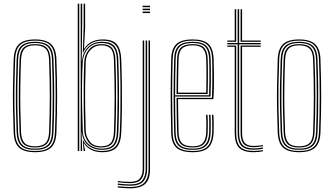

<svg xmlns="http://www.w3.org/2000/svg" viewBox="-20 -820 1813 1042"><path d="M170.2 6Q110.5 6 83.5 -18.9Q56.5 -43.8 54.2 -101Q51.5 -169.5 50.5 -232Q49.5 -294.5 50.5 -359Q51.5 -423.5 54.2 -498Q56.5 -556 83.6 -581Q110.8 -606 170.2 -606Q228.5 -606 256.2 -581.6Q284 -557.2 286.2 -498Q290.2 -387.2 290.1 -293.5Q290 -199.8 286.2 -101Q284 -43.8 257 -18.9Q230 6 170.2 6ZM170.2 -0.5Q226 -0.5 251.1 -23.9Q276.2 -47.2 278.2 -101.2Q282 -200 282.1 -293.6Q282.2 -387.2 278.2 -497.8Q276.2 -552.2 251.1 -575.9Q226 -599.5 170.2 -599.5Q114.5 -599.5 89.4 -575.9Q64.2 -552.2 62.2 -497.8Q59.5 -424 58.5 -359.5Q57.5 -295 58.5 -232.4Q59.5 -169.8 62.2 -101.2Q64.2 -47.8 89.2 -24.1Q114.2 -0.5 170.2 -0.5ZM170.2 -6.8Q118 -6.8 95.1 -29.1Q72.2 -51.5 70.2 -101.5Q67.5 -170.2 66.5 -232.4Q65.5 -294.5 66.5 -358.8Q67.5 -423 70.2 -497.5Q72.2 -548.2 95.2 -570.8Q118.2 -593.2 170.2 -593.2Q219.8 -593.2 244.1 -571.9Q268.5 -550.5 270.2 -497.2Q273 -421 273.8 -353.5Q274.5 -286 273.6 -223.9Q272.8 -161.8 270.2 -101.8Q268.5 -50.8 245.1 -28.8Q221.8 -6.8 170.2 -6.8ZM170.2 -13.2Q217.8 -13.2 239.1 -33.9Q260.5 -54.5 262.2 -102Q266 -201.5 266.1 -294.1Q266.2 -386.8 262.2 -497Q260.5 -546.2 238.5 -566.5Q216.5 -586.8 170.2 -586.8Q123 -586.8 101.6 -566Q80.2 -545.2 78.2 -497.2Q75.5 -423.2 74.5 -358.9Q73.5 -294.5 74.5 -232.1Q75.5 -169.8 78.2 -102Q80.2 -54.5 101.5 -33.9Q122.8 -13.2 170.2 -13.2ZM170.2 -19.5Q127 -19.5 107.5 -38.8Q88 -58 86.2 -102.2Q83.8 -164 82.6 -224.5Q81.5 -285 82.4 -351.5Q83.2 -418 86.2 -497.2Q88 -541.8 107.6 -561.1Q127.2 -580.5 170.2 -580.5Q213.5 -580.5 233 -561Q252.5 -541.5 254.2 -496.8Q258.2 -386.2 258.2 -294.2Q258.2 -202.2 254.2 -102.2Q252.5 -58 233 -38.8Q213.5 -19.5 170.2 -19.5ZM170.2 -26Q209 -26 226.9 -43.6Q244.8 -61.2 246.2 -102.5Q250 -197.5 250.2 -289.6Q250.5 -381.8 246.2 -496.5Q244.8 -539.8 226.1 -556.9Q207.5 -574 170.2 -574Q131 -574 113.5 -556Q96 -538 94.2 -497Q91.2 -417 90.4 -350.6Q89.5 -284.2 90.6 -224.2Q91.8 -164.2 94.2 -102.5Q96 -62.8 112.9 -44.4Q129.8 -26 170.2 -26Z M402 0V-800H410V0ZM418 0V-800H426V-690.5L423.5 -491H425.5Q429 -534.8 457.5 -564Q486 -593.2 534.2 -593.2Q581.5 -593.2 600.9 -569.9Q620.2 -546.5 622 -498Q624.8 -422 625.6 -357.4Q626.5 -292.8 625.8 -231.2Q625 -169.8 622.2 -102.8Q620.5 -53 600.6 -29.9Q580.8 -6.8 533 -6.8Q489.2 -6.8 458.8 -31.4Q428.2 -56 424.8 -102H422.8L426 0ZM532 -13.2Q576.2 -13.2 594.4 -34.9Q612.5 -56.5 614.2 -102.5Q618 -199.2 618.1 -293.9Q618.2 -388.5 614.2 -497Q612.5 -546.2 592.5 -566.5Q572.5 -586.8 530.8 -586.8Q497.5 -586.8 475.5 -571.5Q453.5 -556.2 442.1 -532.9Q430.8 -509.5 429.2 -485Q425.8 -426.8 425.1 -361Q424.5 -295.2 425.9 -230.5Q427.2 -165.8 429.2 -109.8Q430.5 -77.5 445 -56.1Q459.5 -34.8 482.5 -24Q505.5 -13.2 532 -13.2ZM529.8 -19.5Q480.8 -19.5 459.5 -48.9Q438.2 -78.2 437 -111.2Q435.2 -164.5 434.4 -229.2Q433.5 -294 434.2 -360.5Q435 -427 437.2 -485Q438.8 -521.8 462.8 -551.1Q486.8 -580.5 530.5 -580.5Q569.2 -580.5 586.9 -561Q604.5 -541.5 606.2 -496.8Q608.8 -429.2 609.6 -364.2Q610.5 -299.2 609.8 -234.4Q609 -169.5 606.2 -102.2Q604.5 -58 586.8 -38.8Q569 -19.5 529.8 -19.5ZM529.2 -26Q563.5 -26 580 -43.1Q596.5 -60.2 598.2 -102.5Q602 -198.2 602.1 -292.9Q602.2 -387.5 598.2 -496.5Q596.8 -540.5 579.8 -557.2Q562.8 -574 530.2 -574Q494.2 -574 470.6 -548.5Q447 -523 445.2 -483.5Q443 -425 442.2 -359.8Q441.5 -294.5 442.4 -230.2Q443.2 -166 445.2 -110Q446.2 -80.5 465.9 -53.2Q485.5 -26 529.2 -26ZM533.8 6Q499.8 6 474.6 -7.1Q449.5 -20.2 436 -41.2H434L441.8 -4.2L442 0H434L429 -58.8H431Q445.2 -30.8 471.4 -15.6Q497.5 -0.5 532.2 -0.5Q583 -0.5 605.6 -24.1Q628.2 -47.8 630.2 -102.8Q632.8 -166.5 633.6 -229.5Q634.5 -292.5 633.8 -358.6Q633 -424.8 630.2 -497.8Q628.2 -552.2 606 -575.9Q583.8 -599.5 535.2 -599.5Q496.8 -599.5 470 -581.9Q443.2 -564.2 431.5 -534H429.5L434 -677V-800H442V-668L436 -556.5H438Q454.2 -582.8 480.2 -594.4Q506.2 -606 537.2 -606Q592.5 -606 614.2 -579.2Q636 -552.5 638 -498.2Q640.8 -422.8 641.6 -357.9Q642.5 -293 641.8 -231.2Q641 -169.5 638.2 -102.5Q636.2 -46.8 613.2 -20.4Q590.2 6 533.8 6Z M754 -781V-789H794V-781ZM754 -749V-757H794V-749ZM754 -765V-773H794V-765ZM684.2 202Q672.5 202 651 200.6Q629.5 199.2 619.2 197V190Q630.2 192.2 651.9 193.6Q673.5 195 684.2 195Q743.2 195 764.8 169.6Q786.2 144.2 786.2 98V-600H794.2V98Q794.2 153.8 768.2 177.9Q742.2 202 684.2 202ZM684.2 188Q671.5 188 650.4 186.4Q629.2 184.8 619.2 183V176Q630.5 177.8 651.1 179.4Q671.8 181 684.2 181Q735.5 181 753 157.9Q770.5 134.8 770.5 97.8V-600H778.5V97.8Q778.5 140.2 758.5 164.1Q738.5 188 684.2 188ZM684.2 174Q671.5 174 650.9 172.4Q630.2 170.8 619.2 169V162Q631 164.5 652 165.8Q673 167 684.2 167Q724.5 167 739.5 147.8Q754.5 128.5 754.5 97.5V-600H762.5V97.5Q762.5 132.5 745.8 153.2Q729 174 684.2 174Z M1026.2 6Q965.2 6 938 -18.1Q910.8 -42.2 909.2 -98Q907.5 -161.2 906.9 -215.1Q906.2 -269 906.2 -317Q906.2 -365 907.1 -410.1Q908 -455.2 909.2 -501Q910.8 -556.2 937.4 -581.1Q964 -606 1026.2 -606Q1084.5 -606 1110.6 -581.9Q1136.8 -557.8 1139.2 -502Q1139.5 -493.5 1140.2 -469Q1141 -444.5 1141.2 -411.5Q1141.5 -378.5 1140.9 -344.2Q1140.2 -310 1137.8 -282H946.2Q946.5 -251.8 946.9 -222.4Q947.2 -193 947.9 -162.6Q948.5 -132.2 949.2 -99Q950.5 -60.2 968 -43.1Q985.5 -26 1026.2 -26Q1064 -26 1080.6 -43.5Q1097.2 -61 1099.2 -100Q1100.2 -119 1099.9 -148.6Q1099.5 -178.2 1098.2 -197H1106.2Q1107.8 -173.2 1107.9 -144Q1108 -114.8 1107.2 -99.5Q1105 -56.8 1086.1 -38.1Q1067.2 -19.5 1026.2 -19.5Q981.8 -19.5 962.1 -38Q942.5 -56.5 941.2 -98.8Q940.2 -137 939.6 -168.9Q939 -200.8 938.8 -230Q938.5 -259.2 938.2 -289H1130.2Q1131.5 -314.5 1132 -347.6Q1132.5 -380.8 1132.4 -413Q1132.2 -445.2 1132 -469.5Q1131.8 -493.8 1131.2 -501.8Q1129 -554.8 1104.2 -577.1Q1079.5 -599.5 1026.2 -599.5Q967.5 -599.5 943.1 -575.9Q918.8 -552.2 917.2 -500.8Q916 -455 915.1 -409.8Q914.2 -364.5 914.2 -316.6Q914.2 -268.8 914.9 -215Q915.5 -161.2 917.2 -98.2Q918.5 -46 943.9 -23.2Q969.2 -0.5 1026.2 -0.5Q1079.8 -0.5 1104.1 -23.2Q1128.5 -46 1131.2 -98.5Q1131.8 -107.2 1131.9 -124.9Q1132 -142.5 1131.6 -162.2Q1131.2 -182 1130.2 -197H1138.2Q1139.8 -174.8 1139.9 -144.2Q1140 -113.8 1139.2 -98Q1136.2 -42.2 1110 -18.1Q1083.8 6 1026.2 6ZM1026.2 -6.8Q973.5 -6.8 950 -28.1Q926.5 -49.5 925.2 -98.5Q923.5 -162 922.9 -215.9Q922.2 -269.8 922.2 -317.4Q922.2 -365 923.1 -409.9Q924 -454.8 925.2 -500.5Q926.5 -549.5 949.6 -571.4Q972.8 -593.2 1026.2 -593.2Q1076.2 -593.2 1098.8 -571.9Q1121.2 -550.5 1123.2 -501.2Q1123.8 -490.8 1124.2 -455.5Q1124.8 -420.2 1124.5 -376.5Q1124.2 -332.8 1122.5 -296H930.2Q930.2 -253.2 931 -203.2Q931.8 -153.2 933.2 -98.8Q934.5 -53 956.1 -33.1Q977.8 -13.2 1026.2 -13.2Q1071.5 -13.2 1092.1 -33.2Q1112.8 -53.2 1115.2 -99.2Q1116 -112.8 1115.9 -143.2Q1115.8 -173.8 1114.2 -197H1122.2Q1123.8 -174.5 1123.9 -143.6Q1124 -112.8 1123.2 -98.8Q1120.8 -49.5 1098.1 -28.1Q1075.5 -6.8 1026.2 -6.8ZM930.2 -303H1114.8Q1116.2 -342.8 1116.4 -384.4Q1116.5 -426 1116.1 -458.1Q1115.8 -490.2 1115.2 -501Q1113.2 -546.5 1093 -566.6Q1072.8 -586.8 1026.2 -586.8Q975.5 -586.8 955 -565.8Q934.5 -544.8 933.2 -500.2Q931.8 -449.8 931 -400.8Q930.2 -351.8 930.2 -303ZM938.2 -310Q938.2 -342.5 938.6 -372.5Q939 -402.5 939.6 -433.6Q940.2 -464.8 941.2 -500.2Q942.5 -543.2 962.2 -561.9Q982 -580.5 1026.2 -580.5Q1069.5 -580.5 1087.5 -561.1Q1105.5 -541.8 1107.2 -500.8Q1107.8 -488.5 1108.1 -457.2Q1108.5 -426 1108.4 -386.6Q1108.2 -347.2 1107 -310ZM946.2 -317H1099.2Q1100.2 -354.8 1100.4 -392.6Q1100.5 -430.5 1100.1 -459.8Q1099.8 -489 1099.2 -500.2Q1097.5 -539.8 1080.6 -556.9Q1063.8 -574 1026.2 -574Q985.8 -574 968.1 -556.8Q950.5 -539.5 949.2 -500Q948.2 -466 947.6 -435.4Q947 -404.8 946.8 -375.8Q946.5 -346.8 946.2 -317Z M1355.8 -7.5Q1309.8 -7.5 1289.8 -28.8Q1269.8 -50 1269.8 -99V-579.5H1213.8V-586.5H1269.8V-770H1277.8V-586.5H1394.8V-579.5H1277.8V-99Q1277.8 -53.8 1295.9 -34.1Q1314 -14.5 1355.8 -14.5Q1367.8 -14.5 1380.5 -15.8Q1393.2 -17 1406.8 -19.5V-12.5Q1395 -10.2 1381.8 -8.9Q1368.5 -7.5 1355.8 -7.5ZM1355.8 6Q1301.2 6 1277.5 -18.4Q1253.8 -42.8 1253.8 -99V-566H1213.8V-572.8H1261.8V-99Q1261.8 -46.2 1283.5 -23.5Q1305.2 -0.8 1355.8 -0.8Q1368.2 -0.8 1381.9 -2Q1395.5 -3.2 1406.8 -5.8V1Q1386.2 6 1355.8 6ZM1355.8 -21.2Q1318.2 -21.2 1302 -39.4Q1285.8 -57.5 1285.8 -99V-572.8H1394.8V-566H1293.8V-99Q1293.8 -61 1308.1 -44.5Q1322.5 -28 1355.8 -28Q1363.8 -28 1377.2 -28.9Q1390.8 -29.8 1406.8 -33V-26.2Q1392.2 -23.8 1379.1 -22.5Q1366 -21.2 1355.8 -21.2ZM1213.8 -593.2V-600H1253.8V-770H1261.8V-593.2ZM1285.8 -593.2V-770H1293.8V-600H1394.8V-593.2Z M1603.2 6Q1543.5 6 1516.5 -18.9Q1489.5 -43.8 1487.2 -101Q1484.5 -169.5 1483.5 -232Q1482.5 -294.5 1483.5 -359Q1484.5 -423.5 1487.2 -498Q1489.5 -556 1516.6 -581Q1543.8 -606 1603.2 -606Q1661.5 -606 1689.2 -581.6Q1717 -557.2 1719.2 -498Q1723.2 -387.2 1723.1 -293.5Q1723 -199.8 1719.2 -101Q1717 -43.8 1690 -18.9Q1663 6 1603.2 6ZM1603.2 -0.5Q1659 -0.5 1684.1 -23.9Q1709.2 -47.2 1711.2 -101.2Q1715 -200 1715.1 -293.6Q1715.2 -387.2 1711.2 -497.8Q1709.2 -552.2 1684.1 -575.9Q1659 -599.5 1603.2 -599.5Q1547.5 -599.5 1522.4 -575.9Q1497.2 -552.2 1495.2 -497.8Q1492.5 -424 1491.5 -359.5Q1490.5 -295 1491.5 -232.4Q1492.5 -169.8 1495.2 -101.2Q1497.2 -47.8 1522.2 -24.1Q1547.2 -0.5 1603.2 -0.5ZM1603.2 -6.8Q1551 -6.8 1528.1 -29.1Q1505.2 -51.5 1503.2 -101.5Q1500.5 -170.2 1499.5 -232.4Q1498.5 -294.5 1499.5 -358.8Q1500.5 -423 1503.2 -497.5Q1505.2 -548.2 1528.2 -570.8Q1551.2 -593.2 1603.2 -593.2Q1652.8 -593.2 1677.1 -571.9Q1701.5 -550.5 1703.2 -497.2Q1706 -421 1706.8 -353.5Q1707.5 -286 1706.6 -223.9Q1705.8 -161.8 1703.2 -101.8Q1701.5 -50.8 1678.1 -28.8Q1654.8 -6.8 1603.2 -6.8ZM1603.2 -13.2Q1650.8 -13.2 1672.1 -33.9Q1693.5 -54.5 1695.2 -102Q1699 -201.5 1699.1 -294.1Q1699.2 -386.8 1695.2 -497Q1693.5 -546.2 1671.5 -566.5Q1649.5 -586.8 1603.2 -586.8Q1556 -586.8 1534.6 -566Q1513.2 -545.2 1511.2 -497.2Q1508.5 -423.2 1507.5 -358.9Q1506.5 -294.5 1507.5 -232.1Q1508.5 -169.8 1511.2 -102Q1513.2 -54.5 1534.5 -33.9Q1555.8 -13.2 1603.2 -13.2ZM1603.2 -19.5Q1560 -19.5 1540.5 -38.8Q1521 -58 1519.2 -102.2Q1516.8 -164 1515.6 -224.5Q1514.5 -285 1515.4 -351.5Q1516.2 -418 1519.2 -497.2Q1521 -541.8 1540.6 -561.1Q1560.2 -580.5 1603.2 -580.5Q1646.5 -580.5 1666 -561Q1685.5 -541.5 1687.2 -496.8Q1691.2 -386.2 1691.2 -294.2Q1691.2 -202.2 1687.2 -102.2Q1685.5 -58 1666 -38.8Q1646.5 -19.5 1603.2 -19.5ZM1603.2 -26Q1642 -26 1659.9 -43.6Q1677.8 -61.2 1679.2 -102.5Q1683 -197.5 1683.2 -289.6Q1683.5 -381.8 1679.2 -496.5Q1677.8 -539.8 1659.1 -556.9Q1640.5 -574 1603.2 -574Q1564 -574 1546.5 -556Q1529 -538 1527.2 -497Q1524.2 -417 1523.4 -350.6Q1522.5 -284.2 1523.6 -224.2Q1524.8 -164.2 1527.2 -102.5Q1529 -62.8 1545.9 -44.4Q1562.8 -26 1603.2 -26Z"/></svg>

Font: Big Shoulders Inline Text Thin Thin
Style: Regular
Weight: 250
Version: Version 2.002